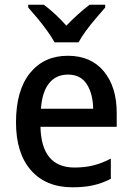

<svg xmlns="http://www.w3.org/2000/svg" viewBox="-20 -786 561 816"><path d="M268 -549Q367 -549 421.5 -482.5Q476 -416 476 -307V-247H152Q156 -74 297 -74Q340 -74 376.5 -83Q413 -92 451 -112V-26Q414 -7 376 1.5Q338 10 288 10Q175 10 111.5 -62.5Q48 -135 48 -266Q48 -402 107.5 -475.5Q167 -549 268 -549ZM269 -469Q218 -469 188.5 -432Q159 -395 154 -324H376Q375 -387 349 -428Q323 -469 269 -469ZM212 -606Q200 -628 180.5 -655Q161 -682 139.5 -708Q118 -734 100 -754V-766H166Q189 -749 214 -726Q239 -703 262 -677Q312 -729 361 -766H427V-754Q410 -734 388 -708.5Q366 -683 346 -656Q326 -629 314 -606Z"/></svg>

Font: Noto Sans Lao UI SemCond Med
Style: Regular
Weight: 500
Width: 4
Designer: Monotype Design Team
Foundry: Monotype Imaging Inc.
Version: Version 2.000; ttfautohint (v1.8.4.7-5d5b)